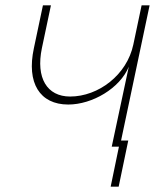

<svg xmlns="http://www.w3.org/2000/svg" viewBox="-20 -550 623 720"><path d="M399 0H426L395 150H425L461 -23H434L541 -530H511L480 -383C456 -269 349 -188 243 -188C156 -188 114 -258 137 -369L171 -530H141L107 -369C79 -239 129 -158 236 -158C326 -158 430 -219 463 -300Z"/></svg>

Font: Geist Thin
Style: Italic
Weight: 100
Italic angle: -12°
Designer: Basement.studio, Andrés Briganti, Mateo Zaragoza
Foundry: Basement.studio, Vercel, Andrés Briganti, Guido Ferreyra, Mateo Zaragoza
Version: Version 1.500